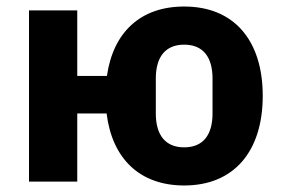

<svg xmlns="http://www.w3.org/2000/svg" viewBox="-20 -557 862 589"><path d="M545 12C699 12 786 -94 786 -263C786 -432 699 -537 545 -537C410 -537 327 -457 308 -324H217V-525H69V0H217V-209H307C324 -71 408 12 545 12ZM545 -105C487 -105 458 -143 458 -209V-316C458 -382 487 -420 545 -420C603 -420 632 -382 632 -316V-209C632 -143 603 -105 545 -105Z"/></svg>

Font: LVC Sans
Style: Bold
Weight: 700
Designer: Mike Abbink, Paul van der Laan, Pieter van Rosmalen
Foundry: Bold Monday
Version: Version 3.0